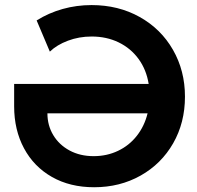

<svg xmlns="http://www.w3.org/2000/svg" viewBox="-20 -748 795 775"><path d="M37.1 -318.8V-409.2H580.1Q570.8 -466.8 539.3 -510Q507.8 -553.2 459 -576.9Q410.2 -600.6 350.1 -600.6Q298.8 -600.6 254.2 -583.7Q209.5 -566.9 181.2 -539.6L127.9 -665.5Q176.3 -695.8 232.7 -711.7Q289.1 -727.5 349.6 -727.5Q458 -727.5 543.9 -679.4Q629.9 -631.3 678.2 -546.9Q726.6 -462.4 726.6 -357.9Q726.6 -252.9 679 -169.7Q631.3 -86.4 547.6 -39.3Q463.9 7.8 359.9 7.8Q262.7 7.8 189.7 -33.7Q116.7 -75.2 76.9 -149.4Q37.1 -223.6 37.1 -318.8ZM357.9 -117.7Q411.6 -117.7 456.5 -139.2Q501.5 -160.6 532.2 -199.7Q563 -238.8 575.7 -290.5H171.4Q171.4 -242.2 194.8 -202.9Q218.3 -163.6 260.7 -140.6Q303.2 -117.7 357.9 -117.7Z"/></svg>

Font: Reddit Sans
Style: Bold
Weight: 700
Designer: Stephen Hutchings
Foundry: Reddit
Version: Version 1.013